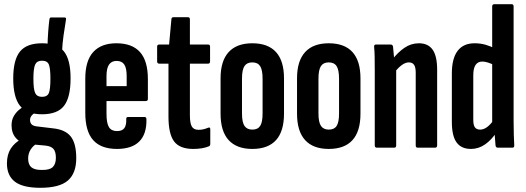

<svg xmlns="http://www.w3.org/2000/svg" viewBox="-20 -703 2502 914"><path d="M172 191Q89 191 51 162Q13 133 13 75Q13 33 31.5 4Q50 -25 87 -44L156 -20Q137 -9 125.5 9.5Q114 28 114 52Q114 80 129 93Q144 106 177 106Q216 107 231 92.5Q246 78 246 48Q246 20 235 6.5Q224 -7 196 -10L118 -17Q78 -21 56.5 -45Q35 -69 35 -106Q35 -131 45 -149Q55 -167 70.5 -180Q86 -193 102 -202L159 -171Q142 -165 132.5 -155Q123 -145 123 -132Q123 -119 130.5 -111Q138 -103 158 -101L233 -92Q291 -86 317 -53Q343 -20 343 50Q343 122 303 156.5Q263 191 172 191ZM180 -159Q107 -159 75 -199.5Q43 -240 43 -330Q43 -418 75 -457.5Q107 -497 180 -497Q254 -497 285 -457.5Q316 -418 316 -330Q316 -240 285 -199.5Q254 -159 180 -159ZM180 -242Q205 -242 212.5 -260Q220 -278 220 -328Q220 -378 212.5 -396Q205 -414 180 -414Q156 -414 147.5 -396Q139 -378 139 -328Q139 -278 147.5 -260Q156 -242 180 -242ZM275 -451 206 -480Q207 -520 209.5 -553Q212 -586 215 -609Q216 -620 223 -620H286Q297 -620 294 -609Q288 -571 282.5 -534Q277 -497 275 -451Z M537 6Q461 6 423.5 -36Q386 -78 386 -166V-329Q386 -414 424 -455.5Q462 -497 534 -497Q609 -497 646.5 -455Q684 -413 684 -326V-232Q684 -222 674 -222H487V-161Q487 -117 498.5 -98Q510 -79 537 -79Q561 -79 571.5 -92.5Q582 -106 581 -135Q580 -146 589 -146H668Q677 -146 677 -136Q679 -66 643.5 -30Q608 6 537 6ZM487 -293H583V-341Q583 -379 571.5 -396Q560 -413 535 -413Q511 -413 499 -395.5Q487 -378 487 -341Z M900 6Q836 6 809 -29.5Q782 -65 782 -148V-400H738Q728 -400 728 -411V-481Q728 -491 738 -491H785L796 -612Q797 -621 805 -621H875Q884 -621 884 -611V-491H971Q980 -491 980 -481V-411Q980 -400 971 -400H884V-154Q884 -117 893 -101Q902 -85 925 -85Q937 -85 948 -87.5Q959 -90 971 -95Q981 -99 981 -88V-18Q981 -8 973 -6Q959 0 940 3Q921 6 900 6Z M1181 6Q1107 6 1068.5 -36Q1030 -78 1030 -162V-330Q1030 -413 1068.5 -455Q1107 -497 1181 -497Q1256 -497 1294 -455Q1332 -413 1332 -330V-162Q1332 -78 1294 -36Q1256 6 1181 6ZM1181 -86Q1207 -86 1218.5 -103.5Q1230 -121 1230 -163V-328Q1230 -370 1218.5 -388Q1207 -406 1181 -406Q1155 -406 1143.5 -388Q1132 -370 1132 -328V-163Q1132 -121 1144 -103.5Q1156 -86 1181 -86Z M1545 6Q1471 6 1432.5 -36Q1394 -78 1394 -162V-330Q1394 -413 1432.5 -455Q1471 -497 1545 -497Q1620 -497 1658 -455Q1696 -413 1696 -330V-162Q1696 -78 1658 -36Q1620 6 1545 6ZM1545 -86Q1571 -86 1582.5 -103.5Q1594 -121 1594 -163V-328Q1594 -370 1582.5 -388Q1571 -406 1545 -406Q1519 -406 1507.5 -388Q1496 -370 1496 -328V-163Q1496 -121 1508 -103.5Q1520 -86 1545 -86Z M1968 0Q1959 0 1959 -11V-357Q1959 -383 1951 -394.5Q1943 -406 1926 -406Q1911 -406 1894.5 -394.5Q1878 -383 1861 -362L1847 -419Q1874 -454 1905.5 -475.5Q1937 -497 1974 -497Q2018 -497 2039.5 -466.5Q2061 -436 2061 -371V-11Q2061 0 2051 0ZM1774 0Q1764 0 1764 -11V-367Q1764 -405 1763.5 -433Q1763 -461 1761 -479Q1760 -491 1769 -491H1840Q1849 -491 1851 -481Q1853 -464 1855 -437.5Q1857 -411 1857 -394L1866 -375V-11Q1866 0 1857 0Z M2222 6Q2176 6 2153.5 -25Q2131 -56 2131 -123V-353Q2131 -425 2158.5 -461Q2186 -497 2239 -497Q2267 -497 2291.5 -490Q2316 -483 2335 -472V-392Q2299 -410 2276 -410Q2255 -410 2244 -394Q2233 -378 2233 -344V-133Q2233 -107 2241 -96.5Q2249 -86 2266 -86Q2282 -86 2298 -97.5Q2314 -109 2332 -134L2344 -74Q2320 -37 2289 -15.5Q2258 6 2222 6ZM2349 0Q2341 0 2339 -10Q2337 -28 2335.5 -55Q2334 -82 2333 -98L2323 -113V-672Q2323 -683 2333 -683H2416Q2425 -683 2425 -672V-125Q2425 -87 2426 -59Q2427 -31 2428 -13Q2429 0 2420 0Z"/></svg>

Font: Sofia Sans Extra Condensed
Style: Bold
Weight: 700
Designer: Botio Nikoltchev, Ani Petrova
Foundry: lettersoup
Version: Version 4.101